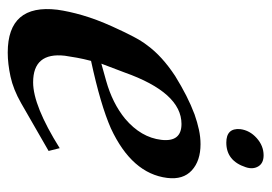

<svg xmlns="http://www.w3.org/2000/svg" viewBox="-120 -548 685 484"><g transform="rotate(90 222.0 -305.5)"><path d="M428 -385Q417 -296 303 -243Q244 -217 133 -193Q128 -174 125 -157.5Q122 -141 120 -127Q111 -47 187 -47Q246 -47 353 -114L360 -86L240 -17Q205 3 172.5 10Q140 17 112 17Q-11 17 4 -108Q8 -137 18 -171.5Q28 -206 46 -246Q60 -277 71.5 -299Q83 -321 94 -335Q121 -372 171 -405Q197 -421 220.5 -433Q244 -445 268 -454Q288 -461 306.5 -465Q325 -469 343 -469Q385 -469 409 -447Q433 -425 428 -385ZM332 -370Q338 -421 292 -421Q213 -421 162 -277L140 -219L183 -231Q240 -247 279 -279Q326 -319 332 -370ZM401 -583Q385 -534 339 -534Q302 -534 305 -569Q308 -593 327.5 -610.5Q347 -628 371 -628Q391 -628 399 -614.5Q407 -601 401 -583Z"/></g></svg>

Font: DG Didot
Style: Bold Italic
Weight: 700
Designer: David Gatwood, Takis Katsoulidis, and George D. Matthiopoulos
Foundry: David Gatwood
Version: Version 1.0